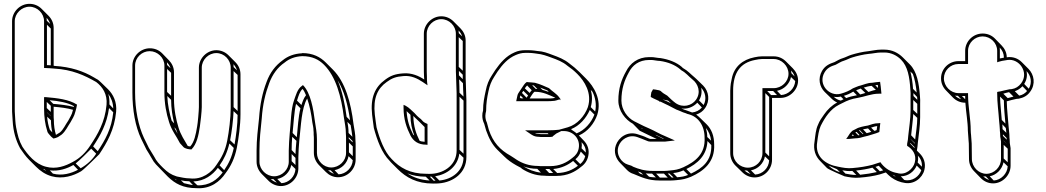

<svg xmlns="http://www.w3.org/2000/svg" viewBox="-20 -849 5457 1002"><path d="M210 -738V-494H217C234 -494 247 -492 264 -491C356 -486 421 -456 482 -421C515 -396 541 -358 536 -302C528 -212 490 -148 450 -88C427 -53 398 -24 360 -4C322 17 273 36 219 21C163 6 126 -40 97 -83C79 -115 72 -144 64 -185C62 -196 61 -207 60 -219L58 -252C57 -262 57 -271 57 -282V-738C57 -779 93 -814 134 -814C175 -814 210 -779 210 -738ZM220 -342H219H210V-282C210 -238 216 -198 226 -167C227 -157 235 -150 238 -146C244 -138 251 -132 259 -126C268 -128 276 -130 283 -134L301 -146C323 -164 334 -191 348 -211C356 -226 368 -243 373 -265C378 -280 379 -288 382 -303C340 -330 280 -337 220 -342ZM260 -247V-292C295 -289 331 -285 361 -276C360 -274 360 -271 359 -269C355 -250 345 -237 336 -219C321 -198 311 -173 293 -158L275 -147C274 -147 273 -145 272 -145C265 -168 261 -194 261 -224C260 -232 260 -240 260 -247ZM245 -244V-243L225 -262V-263ZM245 -265 224 -285V-317L245 -297ZM246 -221C246 -197 249 -176 253 -158L240 -172C233 -192 228 -214 226 -240ZM245 -700V-508C239 -509 232 -509 225 -509V-720ZM242 -724 224 -741C224 -746 224 -751 223 -756C232 -747 238 -736 242 -724ZM571 -263C563 -178 528 -117 490 -60L466 -85C503 -141 538 -202 549 -285ZM571 -283 551 -304C552 -324 550 -343 545 -359C560 -339 570 -314 571 -283ZM482 -47C463 -16 433 11 401 29L375 4C395 -12 440 -56 456 -73ZM387 37C351 56 304 70 256 57L240 40C286 46 330 31 363 12ZM221 43C215 40 210 36 204 32L213 35ZM508 -418C502 -424 497 -428 491 -433C488 -435 474 -442 472 -444C415 -478 349 -500 265 -505C263 -505 262 -506 260 -506V-703C260 -728 250 -750 233 -767L197 -803C181 -819 159 -829 134 -829C84 -829 43 -787 43 -738V-282C43 -271 43 -261 44 -251L46 -219C49 -162 63 -116 85 -75C99 -55 113 -34 132 -15L168 21C190 43 217 62 250 71C308 87 364 68 403 45C417 37 498 -44 498 -44C538 -104 577 -171 586 -265C591 -317 571 -356 544 -383ZM239 -326C286 -322 333 -314 366 -295C366 -293 365 -293 365 -291C332 -300 293 -304 258 -307Z M1157 55C1185 18 1205 -23 1216 -78C1225 -125 1235 -196 1235 -252V-461C1235 -486 1225 -508 1208 -525L1172 -561C1156 -577 1133 -587 1109 -587C1060 -587 1018 -545 1018 -496V-290C1018 -273 1012 -204 1009 -190C1002 -147 994 -108 973 -85H970C967 -86 963 -86 960 -87C942 -118 923 -146 912 -182C899 -224 888 -276 888 -331V-472C888 -497 877 -519 861 -535L826 -571C809 -588 787 -597 762 -597C713 -597 671 -556 671 -507V-366C671 -275 686 -189 717 -124L744 -69C752 -56 764 -37 771 -24C785 3 801 16 821 37L856 73C893 109 935 133 1006 133C1079 138 1128 98 1157 55ZM838 -507V-366C838 -309 848 -256 862 -213C875 -169 901 -138 919 -102C924 -97 930 -90 938 -81C942 -77 950 -74 957 -72L968 -70L979 -69C1007 -97 1016 -142 1023 -188C1026 -204 1033 -271 1033 -290V-496C1033 -537 1068 -572 1109 -572C1150 -572 1184 -537 1184 -496V-287C1184 -233 1175 -162 1166 -116C1156 -63 1136 -25 1110 11C1085 50 1035 90 971 82C946 82 925 76 903 72C871 62 855 50 831 27C810 6 797 -7 785 -31C777 -45 765 -64 757 -77C749 -94 740 -112 731 -130C702 -192 685 -277 685 -366V-507C685 -548 720 -582 761 -582C802 -582 838 -548 838 -507ZM873 -469V-349L852 -369V-489ZM870 -493 852 -510C852 -515 852 -519 851 -524C860 -515 866 -505 870 -493ZM873 -328C873 -284 880 -242 889 -205L876 -219C865 -256 855 -301 853 -348ZM898 -176C901 -167 904 -159 907 -151C901 -162 894 -173 889 -185ZM1220 -458V-270L1199 -290V-478ZM1217 -482 1199 -499C1199 -504 1199 -509 1198 -514C1207 -505 1213 -494 1217 -482ZM1220 -249C1220 -200 1212 -140 1204 -95L1181 -117C1189 -159 1197 -218 1199 -269ZM1200 -77C1190 -30 1173 6 1150 39L1126 14C1149 -18 1166 -54 1177 -100ZM1142 51C1115 88 1072 121 1010 118L989 98C1048 96 1090 63 1117 27ZM987 117C971 115 955 110 940 107L924 92C937 95 952 97 968 97ZM903 92C899 89 895 87 891 84C893 85 895 85 897 86Z M1334 -5V-63C1334 -121 1340 -173 1346 -231C1351 -304 1365 -362 1385 -415C1402 -461 1429 -498 1466 -523C1489 -542 1518 -554 1557 -556C1610 -556 1644 -538 1671 -511C1733 -449 1761 -347 1775 -234C1779 -204 1785 -185 1785 -152C1786 -141 1786 -131 1786 -123V-51C1786 -9 1750 25 1709 25C1668 25 1634 -10 1634 -51V-123C1634 -156 1628 -186 1624 -212C1615 -283 1601 -365 1561 -405L1556 -401C1531 -384 1524 -351 1514 -324C1498 -280 1498 -204 1492 -153C1490 -127 1487 -89 1487 -63V-5C1487 36 1452 71 1411 71C1370 71 1334 36 1334 -5ZM1810 -196C1813 -173 1817 -157 1819 -135L1799 -155C1799 -178 1796 -195 1793 -213ZM1807 -221 1789 -239C1780 -307 1766 -374 1742 -430C1776 -376 1796 -300 1807 -221ZM1820 -113V-106L1800 -126V-133ZM1821 -85V-34L1801 -54V-105ZM1821 -13C1819 26 1786 59 1747 61L1726 39C1763 32 1792 3 1799 -34ZM1723 58C1711 54 1701 48 1692 39C1697 40 1701 40 1706 40ZM1548 -284C1537 -242 1534 -182 1529 -133L1507 -155C1512 -202 1515 -265 1525 -307ZM1553 -301 1530 -324C1538 -349 1544 -371 1559 -385C1566 -377 1572 -364 1577 -352C1565 -337 1559 -319 1553 -301ZM1527 -114C1525 -94 1523 -67 1522 -45L1502 -66C1502 -86 1503 -113 1505 -135ZM1522 -25V12L1502 -8V-45ZM1522 33C1520 72 1488 105 1449 107L1427 85C1464 78 1493 49 1500 12ZM1425 104C1413 100 1402 94 1393 85C1398 86 1402 86 1407 86ZM1617 -146C1618 -138 1618 -129 1618 -123V-51C1618 -26 1629 -3 1646 14L1681 49C1697 65 1719 76 1744 76C1794 76 1836 34 1836 -16V-88C1836 -97 1836 -106 1835 -117C1835 -152 1829 -172 1825 -201C1811 -315 1782 -421 1717 -486L1681 -522C1652 -551 1614 -572 1557 -572V-571C1515 -569 1482 -556 1456 -535C1417 -507 1389 -470 1371 -421C1350 -366 1337 -306 1332 -233C1326 -176 1319 -122 1319 -63V-5C1319 20 1330 43 1347 60L1382 95C1398 111 1421 122 1446 122C1496 122 1537 79 1537 30V-28C1537 -53 1540 -91 1542 -116C1551 -194 1553 -282 1583 -335C1596 -298 1605 -253 1610 -210C1613 -193 1616 -182 1616 -169C1617 -163 1617 -155 1617 -146Z M2188 -215 2177 -227C2168 -234 2161 -240 2156 -245L2143 -259C2130 -270 2116 -287 2097 -297L2086 -302V-288C2086 -225 2102 -182 2123 -140C2138 -113 2162 -94 2204 -94L2211 -93V-202C2202 -206 2195 -209 2188 -215ZM2359 -673V-497C2359 -484 2359 -469 2360 -453C2360 -422 2363 -390 2363 -362V-64C2363 8 2304 53 2234 58C2225 59 2216 58 2205 58C2119 58 2066 26 2024 -19C1986 -57 1961 -124 1945 -185C1941 -209 1940 -224 1936 -252C1927 -337 1950 -387 1998 -421C2025 -441 2046 -449 2085 -452C2126 -456 2159 -439 2186 -421L2211 -404L2209 -420C2208 -429 2208 -438 2208 -448C2207 -466 2207 -482 2207 -497V-673C2207 -714 2242 -749 2283 -749C2324 -749 2359 -714 2359 -673ZM2395 -635V-480L2374 -500V-655ZM2392 -659 2374 -676C2374 -681 2374 -685 2373 -690C2382 -681 2388 -671 2392 -659ZM2395 -459V-436L2375 -456V-479ZM2396 -415C2396 -391 2398 -367 2399 -345L2378 -365C2378 -388 2377 -411 2376 -435ZM2399 -324V-47L2378 -67V-344ZM2399 -26C2397 43 2341 87 2273 93L2251 71C2314 61 2369 19 2377 -47ZM2253 94H2243L2223 73H2232ZM2222 93C2174 90 2137 77 2106 56C2133 67 2165 73 2202 73ZM2142 -142 2136 -147C2118 -183 2105 -218 2102 -269L2122 -250C2122 -207 2130 -173 2142 -142ZM2196 -186V-109C2195 -109 2190 -110 2188 -110C2182 -110 2175 -112 2170 -114C2151 -152 2138 -190 2137 -244L2146 -235C2152 -229 2157 -224 2167 -215ZM2347 -737C2330 -754 2308 -764 2283 -764C2234 -764 2192 -722 2192 -673V-497C2192 -482 2192 -465 2193 -448C2193 -443 2194 -441 2194 -434C2167 -452 2129 -470 2083 -466C2042 -463 2018 -454 1990 -433C1937 -395 1912 -339 1922 -250C1926 -223 1927 -205 1931 -181C1948 -118 1972 -51 2014 -9C2016 -7 2019 -3 2021 -1L2056 34C2099 77 2155 109 2240 109C2251 109 2261 109 2271 108C2346 102 2414 53 2414 -29V-327C2414 -356 2411 -387 2411 -418C2410 -434 2410 -449 2410 -462V-638C2410 -663 2399 -685 2382 -702Z M2771 -417C2757 -418 2749 -420 2737 -420L2729 -421C2718 -414 2710 -400 2704 -391L2688 -367C2681 -357 2680 -351 2678 -340L2674 -321H2841C2849 -321 2857 -321 2863 -322C2879 -322 2888 -327 2899 -330L2908 -326L2903 -331L2905 -332L2899 -340C2885 -360 2862 -372 2845 -389C2824 -398 2799 -410 2775 -416C2771 -418 2771 -417 2771 -417ZM2699 27 2704 32C2734 51 2773 68 2822 68C2831 69 2837 69 2843 69H2885C2941 69 2981 48 3012 22C3032 8 3045 -11 3050 -35C3057 -68 3046 -96 3026 -116L3001 -142C3047 -162 3081 -204 3097 -250C3122 -330 3079 -398 3039 -438L3004 -473C2988 -489 2970 -504 2951 -518C2924 -540 2895 -551 2862 -563C2837 -572 2817 -581 2783 -583L2769 -585C2759 -586 2750 -587 2740 -587H2720C2702 -587 2683 -584 2666 -576C2621 -557 2591 -521 2565 -484L2547 -456C2531 -432 2521 -407 2515 -376C2508 -344 2501 -312 2501 -272C2498 -263 2497 -254 2497 -245C2497 -231 2500 -217 2507 -203C2510 -191 2514 -180 2517 -168C2532 -126 2549 -94 2576 -67L2612 -32C2629 -15 2650 0 2673 13ZM2878 -339C2874 -338 2868 -336 2863 -336C2856 -335 2849 -335 2841 -335H2744L2752 -348C2756 -355 2764 -366 2769 -370H2772C2815 -370 2845 -353 2878 -339ZM2736 -351 2728 -339 2704 -364 2711 -375ZM2744 -364 2719 -388C2722 -393 2727 -399 2731 -403L2755 -378C2751 -373 2747 -369 2744 -364ZM3034 -34C3030 -17 3021 -3 3008 7L2983 -18C2996 -28 3005 -42 3011 -58ZM3037 -53 3015 -75C3017 -86 3017 -97 3015 -107C3029 -93 3038 -75 3037 -53ZM2996 16C2969 37 2934 53 2888 54L2867 33C2911 29 2944 12 2971 -9ZM2867 54H2846L2826 33H2847ZM2803 52C2767 48 2737 35 2713 20L2711 19C2732 27 2757 32 2784 32ZM3072 -370C3087 -340 3094 -303 3086 -267L3063 -290C3072 -321 3071 -352 3063 -380ZM2960 -175C3004 -192 3039 -232 3058 -275L3082 -251C3066 -209 3031 -169 2989 -153C2980 -162 2968 -167 2960 -175ZM2787 17C2742 17 2705 3 2677 -15C2673 -18 2667 -22 2662 -25L2645 -36C2589 -67 2553 -106 2531 -172C2527 -186 2525 -195 2521 -209C2515 -221 2513 -233 2513 -245C2513 -253 2515 -262 2517 -270V-271C2517 -310 2522 -339 2529 -372C2535 -402 2544 -425 2559 -448L2577 -476C2602 -512 2631 -545 2672 -562C2688 -569 2704 -573 2720 -573H2740C2749 -573 2758 -572 2767 -571L2781 -569C2811 -566 2831 -558 2856 -549C2889 -537 2916 -527 2941 -506C2960 -493 2977 -479 2993 -463C3030 -426 3071 -363 3048 -290C3031 -243 2992 -199 2944 -185L2923 -179L2898 -172C2880 -170 2862 -169 2841 -169H2720L2741 -155C2754 -146 2767 -135 2792 -135C2799 -134 2804 -134 2808 -134H2849C2854 -134 2860 -135 2865 -136V-138C2872 -143 2878 -148 2883 -152L2909 -165H2925C2972 -164 3010 -124 3000 -74C2996 -53 2984 -37 2967 -25C2938 -1 2902 18 2850 18H2808C2803 18 2795 18 2787 17ZM2859 -153V-154H2860ZM2792 -150C2783 -150 2778 -151 2771 -154H2838L2843 -149H2808C2805 -149 2799 -149 2792 -150ZM2799 -392C2811 -387 2824 -382 2837 -377L2844 -369C2833 -373 2820 -378 2811 -380ZM2698 -336 2693 -340C2694 -344 2695 -348 2696 -351L2711 -336ZM2757 -404C2760 -404 2764 -403 2766 -403L2784 -385H2776Z M3358 -130H3357C3342 -138 3324 -143 3309 -148C3253 -167 3207 -130 3194 -91C3181 -54 3195 -20 3217 2L3252 38C3262 48 3273 55 3287 59C3328 76 3363 93 3421 93H3483C3492 93 3502 92 3512 91C3543 88 3558 85 3587 73C3651 44 3712 -2 3707 -96C3707 -140 3693 -175 3668 -200L3632 -235C3626 -241 3620 -246 3613 -251C3632 -257 3648 -268 3659 -284C3687 -323 3679 -373 3650 -402L3614 -437C3611 -440 3609 -442 3604 -446C3584 -462 3571 -479 3544 -494C3542 -495 3540 -498 3539 -499C3510 -524 3471 -539 3426 -546H3425C3414 -546 3393 -551 3380 -551H3368C3308 -551 3268 -518 3247 -476C3224 -435 3207 -389 3207 -324C3207 -270 3244 -224 3283 -203L3318 -167L3369 -142C3382 -136 3395 -130 3407 -124H3373C3370 -124 3363 -128 3358 -130ZM3376 -343C3385 -338 3394 -333 3404 -329L3419 -322L3424 -317L3426 -319C3455 -305 3483 -292 3510 -277C3516 -274 3523 -273 3528 -270L3544 -263L3559 -258C3565 -255 3568 -254 3573 -253C3624 -240 3657 -194 3657 -131C3662 -45 3608 -5 3546 24C3519 36 3505 38 3475 41C3465 42 3456 43 3448 43H3386C3344 43 3312 33 3284 21C3275 14 3264 13 3257 10C3222 0 3193 -43 3208 -86C3219 -119 3259 -149 3305 -134C3322 -128 3339 -121 3354 -115C3360 -112 3366 -110 3373 -110H3445C3449 -110 3454 -110 3459 -111L3502 -116L3450 -139C3422 -150 3397 -166 3367 -179C3358 -183 3348 -187 3340 -191L3290 -216C3255 -234 3223 -276 3223 -324C3223 -386 3239 -430 3261 -470C3280 -508 3314 -536 3368 -536H3380C3390 -536 3411 -531 3424 -531C3467 -525 3503 -510 3529 -488C3532 -485 3533 -484 3536 -482C3560 -469 3572 -452 3594 -434C3623 -412 3640 -367 3612 -328C3590 -297 3543 -285 3506 -311C3492 -321 3476 -336 3462 -350C3449 -357 3437 -365 3428 -374C3426 -375 3422 -378 3413 -379C3405 -381 3397 -382 3388 -383L3379 -367V-366C3377 -358 3377 -352 3376 -343ZM3643 -288C3630 -273 3612 -264 3592 -262C3582 -266 3575 -268 3565 -272L3550 -277L3536 -283C3567 -278 3599 -291 3619 -313ZM3652 -301 3628 -325C3641 -346 3644 -370 3639 -391C3661 -369 3669 -332 3652 -301ZM3692 -92C3695 -10 3646 29 3586 57L3562 33C3618 6 3669 -36 3672 -113ZM3691 -115 3671 -134C3671 -151 3668 -167 3664 -181C3678 -164 3688 -142 3691 -115ZM3571 64C3551 72 3538 74 3514 76L3493 54C3513 52 3526 49 3547 40ZM3495 77C3492 77 3489 78 3486 78L3465 57C3468 57 3470 56 3473 56ZM3465 78H3424L3404 57H3445ZM3403 77C3390 76 3378 76 3367 73L3350 56C3360 57 3371 57 3383 57ZM3337 63C3331 61 3325 59 3320 57L3309 46C3314 48 3319 49 3324 51ZM3404 -143 3401 -146C3419 -137 3437 -129 3443 -126L3444 -125H3440C3428 -131 3417 -137 3404 -143ZM3334 -176 3327 -180 3325 -182 3333 -178ZM3466 -324C3471 -319 3476 -315 3482 -310C3468 -317 3453 -324 3438 -330C3441 -329 3443 -329 3447 -328Z M3917 -550C3856 -538 3811 -501 3799 -439L3794 -414C3793 -403 3791 -391 3791 -376V-50C3791 -25 3801 -2 3818 15L3854 50C3870 66 3893 77 3918 77C3968 77 4009 35 4009 -15V-338H4053C4102 -338 4145 -380 4145 -429C4145 -454 4134 -476 4117 -493L4082 -528C4065 -545 4043 -555 4018 -555H3956C3945 -555 3931 -553 3917 -550ZM3806 -50V-376C3806 -468 3842 -521 3920 -536C3934 -539 3946 -541 3956 -541H4018C4059 -541 4095 -505 4095 -464C4095 -423 4059 -389 4018 -389H3959V-50C3959 -8 3925 26 3883 26C3841 26 3806 -8 3806 -50ZM4130 -426C4128 -388 4095 -355 4056 -353L4035 -375C4071 -382 4101 -411 4108 -447ZM4127 -450 4110 -467C4110 -472 4109 -476 4108 -481C4117 -472 4123 -462 4127 -450ZM4035 -353H4004L3984 -374H4015ZM3994 -343V-33L3974 -53V-363ZM3994 -12C3992 28 3960 60 3921 62L3899 40C3936 33 3965 4 3972 -33ZM3897 59C3885 55 3874 49 3865 40C3870 41 3874 41 3879 41Z M4443 -127C4460 -127 4479 -132 4491 -136L4508 -140C4528 -147 4549 -151 4569 -160C4571 -176 4572 -192 4574 -207L4566 -206C4542 -206 4526 -199 4510 -194C4488 -190 4463 -186 4447 -176L4429 -167C4418 -158 4410 -145 4404 -135L4396 -124H4412C4423 -125 4434 -126 4443 -127ZM4577 -575H4596C4631 -575 4661 -559 4682 -538C4717 -503 4727 -447 4731 -381C4732 -368 4733 -357 4732 -345V-272C4732 -227 4724 -182 4720 -141L4718 -120C4717 -112 4715 -105 4714 -98V-88C4741 -72 4765 -43 4754 -1C4746 32 4706 68 4662 54L4652 52C4619 44 4592 23 4574 -3C4572 -2 4570 0 4568 0H4567L4533 11C4503 19 4467 25 4430 28C4404 31 4377 26 4354 21C4290 10 4231 -30 4245 -109C4249 -140 4253 -170 4263 -192C4285 -236 4314 -280 4358 -302L4376 -311C4401 -324 4423 -333 4455 -338C4492 -344 4527 -360 4566 -360H4580L4579 -370C4577 -389 4576 -405 4573 -422C4557 -420 4545 -420 4531 -417C4508 -417 4488 -407 4472 -403C4457 -400 4445 -393 4431 -388C4414 -376 4390 -366 4368 -360C4307 -343 4247 -410 4283 -471C4296 -493 4314 -503 4341 -511C4357 -519 4369 -528 4384 -532C4400 -537 4413 -545 4427 -549C4452 -557 4486 -565 4515 -568C4533 -569 4557 -575 4577 -575ZM4603 51 4615 63C4634 82 4658 95 4684 102L4694 104C4748 118 4794 80 4804 38C4813 2 4800 -28 4780 -48L4765 -63C4766 -69 4767 -76 4768 -83L4770 -104C4774 -144 4782 -190 4782 -237V-309C4783 -321 4782 -334 4781 -347C4776 -416 4765 -476 4728 -513L4692 -549C4668 -573 4635 -590 4596 -590H4577C4555 -590 4530 -584 4513 -582C4482 -579 4449 -571 4423 -563C4407 -558 4393 -550 4380 -546C4363 -541 4350 -533 4335 -525C4308 -516 4286 -506 4270 -479C4247 -439 4257 -396 4284 -369L4320 -334C4328 -326 4338 -319 4349 -314C4322 -300 4298 -277 4281 -252C4269 -235 4257 -219 4249 -198C4237 -173 4235 -141 4231 -111C4223 -67 4236 -33 4261 -8L4296 28C4304 36 4387 71 4387 71C4410 76 4439 81 4467 78C4504 75 4540 70 4572 61ZM4551 -380C4536 -378 4523 -372 4512 -369L4488 -392C4501 -396 4516 -400 4529 -401ZM4496 -364C4488 -361 4477 -358 4469 -356L4448 -378L4472 -387ZM4744 -463C4754 -436 4760 -402 4764 -366L4745 -385C4743 -417 4738 -448 4731 -476ZM4766 -343C4767 -338 4767 -333 4767 -328L4747 -348V-363ZM4767 -307V-255L4746 -275V-327ZM4767 -234C4767 -196 4760 -157 4756 -121L4735 -143C4738 -177 4744 -215 4746 -254ZM4755 -102 4754 -100 4733 -122V-123ZM4753 -81C4753 -80 4752 -78 4752 -77L4730 -100C4730 -101 4731 -102 4731 -103ZM4788 39C4778 71 4741 100 4699 90L4681 71C4720 71 4751 46 4764 15ZM4791 21 4769 -1C4772 -14 4772 -26 4770 -37C4784 -23 4793 -3 4791 21ZM4655 74C4649 71 4643 67 4638 63C4641 64 4643 65 4646 66ZM4556 49C4530 55 4500 60 4469 63L4448 41C4478 38 4507 33 4533 26ZM4572 45 4549 22 4566 16 4589 40ZM4449 64C4429 64 4410 61 4392 57L4376 40C4393 43 4410 45 4428 43ZM4364 50C4340 43 4320 31 4304 15C4323 23 4341 31 4348 34ZM4543 -166 4526 -183C4536 -186 4546 -190 4558 -191C4557 -185 4556 -178 4555 -170C4551 -168 4547 -167 4543 -166ZM4527 -161C4520 -159 4512 -156 4503 -154L4484 -174C4493 -176 4502 -177 4510 -179ZM4459 -143 4444 -158 4450 -161 4466 -144C4464 -143 4461 -143 4459 -143ZM4483 -149 4463 -168C4464 -168 4466 -170 4467 -170L4486 -150C4485 -150 4484 -149 4483 -149ZM4437 -141C4433 -141 4429 -140 4425 -140C4427 -142 4428 -145 4430 -148ZM4396 -337 4384 -349C4401 -354 4417 -361 4433 -371L4452 -352C4431 -348 4413 -344 4396 -337ZM4382 -331C4377 -329 4373 -326 4368 -324C4354 -327 4341 -334 4331 -344C4343 -342 4355 -342 4368 -345ZM4548 -404C4552 -405 4555 -405 4561 -406C4561 -404 4562 -399 4562 -396V-395V-390Z M5184 -584V-524L5193 -527C5204 -530 5215 -533 5226 -534L5238 -536C5299 -545 5352 -471 5309 -414C5296 -397 5280 -387 5260 -384L5248 -383C5232 -380 5213 -375 5200 -372C5195 -372 5189 -370 5184 -369V-363C5184 -311 5191 -267 5194 -219C5195 -202 5198 -186 5198 -172V-167C5199 -159 5200 -149 5200 -137V-136C5202 -127 5203 -118 5204 -111V-19C5204 22 5169 58 5128 58C5087 58 5052 22 5052 -19L5051 -100C5051 -114 5048 -128 5048 -140V-142C5047 -151 5046 -159 5046 -167C5046 -230 5032 -290 5032 -356V-363H4982C4941 -363 4906 -399 4906 -440C4906 -481 4940 -515 4982 -515H5032V-584C5032 -625 5067 -659 5108 -659C5149 -659 5184 -625 5184 -584ZM5031 -167C5031 -166 5033 -140 5033 -140C5033 -125 5036 -111 5036 -100L5037 -19C5037 6 5047 28 5064 45L5099 81C5116 98 5138 108 5163 108C5212 108 5254 65 5254 16V-76C5253 -84 5252 -92 5250 -102C5250 -112 5249 -124 5248 -133V-137C5248 -153 5245 -169 5244 -185C5241 -232 5235 -272 5234 -321H5236H5237C5253 -325 5268 -330 5285 -333L5297 -334C5321 -339 5341 -349 5356 -370C5386 -410 5377 -460 5347 -490L5312 -525C5293 -544 5265 -555 5234 -550C5234 -574 5223 -596 5207 -612L5172 -648C5155 -665 5133 -674 5108 -674C5058 -674 5017 -633 5017 -584V-530H4982C4932 -530 4891 -490 4891 -440C4891 -415 4901 -393 4918 -376L4953 -340C4970 -323 4992 -313 5017 -313H5018C5021 -265 5031 -213 5031 -167ZM5340 -374C5329 -361 5315 -353 5299 -350L5276 -373C5291 -378 5305 -387 5316 -399ZM5349 -386 5325 -411C5339 -433 5342 -456 5337 -478C5360 -455 5368 -418 5349 -386ZM5269 -345C5258 -342 5248 -339 5239 -337L5216 -360C5226 -363 5235 -366 5246 -368ZM5219 -325C5219 -282 5224 -243 5227 -204L5208 -223C5205 -265 5200 -302 5199 -345ZM5229 -181C5230 -172 5231 -163 5232 -156L5212 -175C5212 -183 5212 -192 5211 -200ZM5235 -98 5236 -97 5218 -114V-115ZM5234 -120 5214 -140V-148L5233 -129C5233 -126 5234 -123 5234 -120ZM5239 -73V-2L5218 -22V-93ZM5239 19C5237 57 5204 91 5166 93L5145 71C5181 64 5210 34 5217 -2ZM5142 90C5130 86 5120 80 5111 71C5116 72 5120 72 5125 72ZM4996 -331C4984 -335 4973 -341 4964 -350C4969 -349 4974 -349 4979 -349ZM5219 -548C5212 -547 5206 -546 5198 -544V-584C5198 -590 5198 -595 5197 -601C5211 -587 5219 -569 5219 -549ZM5000 -348H5017V-331Z"/></svg>

Font: Blanket
Style: Ugh
Weight: 900
Foundry: Cannot Into Space Fonts
Version: Version 0.9